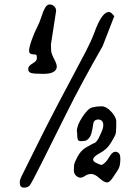

<svg xmlns="http://www.w3.org/2000/svg" viewBox="-20 -773 632 867"><path d="M230.5 -456.1Q217.8 -439.5 176.8 -439.5Q176.8 -439.5 173.8 -439.5Q130.9 -439.5 119.1 -443.8Q107.4 -448.2 107.4 -461.9Q107.4 -475.6 127 -486.3Q146.5 -497.1 146.5 -509.8Q146.5 -522.5 144 -524.9Q141.6 -527.3 132.8 -527.3Q111.3 -527.3 111.3 -543Q111.3 -558.6 122.6 -590.8Q133.8 -623 146.5 -647.5Q159.2 -671.9 167 -697.3Q174.8 -722.7 183.6 -737.8Q192.4 -752.9 204.1 -752.9Q215.8 -752.9 224.6 -744.6Q233.4 -736.3 233.4 -723.6L210 -572.3Q210 -558.6 210.9 -544.4Q211.9 -530.3 224.1 -507.3Q236.3 -484.4 236.3 -473.1Q236.3 -461.9 230.5 -456.1ZM332 -141.6Q328.1 -149.4 328.1 -176.8Q328.1 -177.7 327.1 -178.7Q327.1 -179.7 327.1 -180.7Q327.1 -207 351.6 -244.1Q377 -283.2 397 -288.1Q417 -293 438.5 -293Q460 -293 482.4 -268.6Q504.9 -244.1 504.9 -224.6V-203.1Q504.9 -173.8 500.5 -163.6Q496.1 -153.3 479.5 -126Q462.9 -98.6 431.6 -82Q400.4 -65.4 400.4 -51.8Q400.4 -43.9 417 -36.1Q433.6 -28.3 438 -28.3Q442.4 -28.3 453.1 -37.6Q463.9 -46.9 475.6 -67.4Q487.3 -87.9 502 -87.9L506.8 -86.9Q523.4 -83 523.4 -57.6Q523.4 -32.2 518.6 -18.6Q513.7 -4.9 493.2 23.4Q476.6 50.8 463.4 50.8Q450.2 50.8 429.2 31.7Q408.2 12.7 392.1 12.7Q376 12.7 364.3 21Q352.5 29.3 342.8 29.3Q333 29.3 323.2 20Q313.5 10.7 313.5 -3.4Q313.5 -17.6 314.5 -27.8Q315.4 -38.1 330.1 -65.4Q344.7 -92.8 367.2 -106.4L400.4 -125Q417 -127 431.6 -162.1Q446.3 -192.4 446.3 -205.1Q446.3 -206.1 446.3 -207V-209Q446.3 -221.7 439.5 -227.5Q432.6 -233.4 424.8 -233.4Q403.3 -233.4 400.9 -212.4Q398.4 -191.4 392.1 -168.9Q385.7 -146.5 367.2 -137.7L351.6 -135.7Q351.6 -135.7 344.7 -135.7Q335 -135.7 332 -141.6ZM443.4 -564.5Q346.7 -395.5 283.2 -267.6Q219.7 -139.6 171.4 -43.5Q123 52.7 115.2 63Q107.4 73.2 91.8 74.2Q89.8 74.2 87.9 74.2Q69.3 74.2 69.3 51.8Q69.3 49.8 69.3 47.9Q69.3 38.1 82 13.7Q94.7 -10.7 154.8 -132.8Q214.8 -254.9 368.2 -542Q391.6 -586.9 406.2 -626Q438.5 -715.8 469.7 -718.8H471.7Q478.5 -718.8 485.4 -711.9L496.1 -700.2Z"/></svg>

Font: Drukaatie burti
Style: Light
Weight: 300
Version: Version 0.14